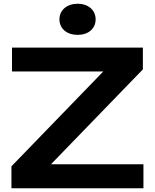

<svg xmlns="http://www.w3.org/2000/svg" viewBox="-20 -1004 826 1024"><path d="M745 0V-128H252L742 -634V-750H44V-623H531L41 -117V0ZM394 -818C451 -818 490 -851 490 -901C490 -950 451 -984 394 -984C337 -984 297 -950 297 -901C297 -851 337 -818 394 -818Z"/></svg>

Font: Bounded Med
Style: Regular
Weight: 500
Designer: Vlad Churkin
Version: Version 3.0